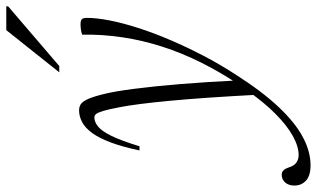

<svg xmlns="http://www.w3.org/2000/svg" viewBox="-294 -516 984 596"><g transform="rotate(-90 198.0 -218.0)"><path d="M42 -277H29Q40.5 -331 54.2 -367.2Q68 -403.5 83.8 -424.8Q99.5 -446 117.2 -455.2Q135 -464.5 153.5 -464.5Q165 -464.5 173.2 -458.8Q181.5 -453 189 -436Q196.5 -419 204.5 -386Q212.5 -353.5 220.2 -294Q228 -234.5 235 -150.5Q242 -66.5 247 40.5L202 91Q197.5 6 192.8 -62.5Q188 -131 183 -184Q178 -237 173 -275.8Q168 -314.5 163 -339.5Q156.5 -374 151.5 -390.2Q146.5 -406.5 142 -411.8Q137.5 -417 131 -417Q117 -417 102.8 -405.2Q88.5 -393.5 73.8 -363.2Q59 -333 42 -277ZM216.5 55 230.5 36Q271 -24 301.2 -84.5Q331.5 -145 351.2 -206.5Q371 -268 380.2 -330Q389.5 -392 388.5 -455Q397.5 -458 405.5 -459Q413.5 -460 420.5 -460Q432 -460 436.2 -456Q440.5 -452 440.5 -440.5Q440.5 -410 432.5 -369.2Q424.5 -328.5 409.2 -281Q394 -233.5 372.2 -182.5Q350.5 -131.5 323.5 -79.5Q296.5 -27.5 264.5 21.5Q212 104 163.5 155.2Q115 206.5 70.2 230.2Q25.5 254 -17 254Q-49.5 254 -64.8 239.8Q-80 225.5 -80 204Q-80 186 -70.5 175.2Q-61 164.5 -46.5 164.5Q-38 164.5 -32.5 170.2Q-27 176 -22.5 190Q-17.5 204 -8 210.5Q1.5 217 15 217Q41.5 217 74.2 198.8Q107 180.5 143.2 144.5Q179.5 108.5 216.5 55ZM271.5 -526 402.5 -690.5H476.5L476 -684.5L291 -526Z"/></g></svg>

Font: Newsreader 36pt Light
Style: Italic
Weight: 300
Italic angle: -17°
Designer: Hugues Gentile
Foundry: Production Type
Version: Version 1.003